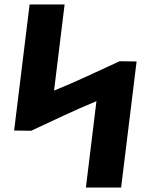

<svg xmlns="http://www.w3.org/2000/svg" viewBox="-20 -836 629 856"><path d="M43 -254 119 -253 121 -254C217 -298 310 -344 410 -385L363 0H520L589 -562L513 -563L511 -562C415 -518 320 -472 221 -432L268 -816H112Z"/></svg>

Font: Ny Stormning
Style: SvKr
Weight: 900
Designer: Robert Jablonski, Mew Too
Foundry: Cannot Into Space Fonts
Version: Version 0.90